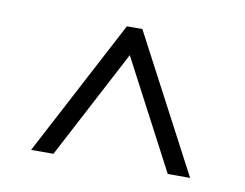

<svg xmlns="http://www.w3.org/2000/svg" viewBox="-47 -806 562 440"><g transform="rotate(10 234.0 -586.5)"><path d="M49 -428H101L234 -681L367 -428H419L252 -745H216Z"/></g></svg>

Font: Plus Jakarta Sans ExtraLight
Style: Regular
Weight: 200
Designer: Gumpita Rahayu
Foundry: Tokotype
Version: Version 2.004; ttfautohint (v1.8.3)